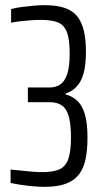

<svg xmlns="http://www.w3.org/2000/svg" viewBox="-20 -716 401 744"><path d="M153 8Q134 8 110 6Q86 4 63 0.5Q40 -3 21 -7V-59Q44 -57 66 -54.5Q88 -52 108 -50.5Q128 -49 145 -49Q184 -49 208.5 -59Q233 -69 244 -98Q255 -127 255 -182Q255 -233 247 -263Q239 -293 221 -306.5Q203 -320 172 -320H88V-377H172Q195 -377 212.5 -388Q230 -399 240 -427.5Q250 -456 250 -508Q250 -564 239 -592Q228 -620 203.5 -629.5Q179 -639 139 -639Q122 -639 101.5 -637.5Q81 -636 61.5 -634Q42 -632 23 -628V-681Q42 -686 64.5 -689Q87 -692 110.5 -694Q134 -696 153 -696Q196 -696 227 -686.5Q258 -677 276.5 -656Q295 -635 304 -600.5Q313 -566 313 -516Q313 -441 293 -403.5Q273 -366 235 -354V-350Q261 -343 280 -325Q299 -307 309 -273Q319 -239 319 -183Q319 -135 311.5 -99Q304 -63 285.5 -39.5Q267 -16 235 -4Q203 8 153 8Z"/></svg>

Font: Saira ExtraCondensed
Style: Regular
Weight: 400
Width: 2
Designer: Hector Gatti with collaboration of the Omnibus-Type team
Foundry: Omnibus-Type
Version: Version 1.101